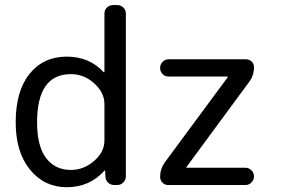

<svg xmlns="http://www.w3.org/2000/svg" viewBox="-20 -784 1158 771"><path d="M128.9 -293Q128.9 -197.3 165 -149.4Q201.2 -101.6 264.6 -101.6Q316.4 -101.6 357.9 -137.7Q399.4 -173.8 399.4 -219.7V-366.2Q399.4 -412.1 358.4 -449.2Q317.4 -486.3 264.6 -486.3Q128.9 -486.3 128.9 -293ZM450.2 -763.7Q464.8 -763.7 475.1 -753.9Q485.4 -744.1 485.4 -729.5V-76.2Q485.4 -61.5 475.1 -51.3Q464.8 -41 450.2 -41H438.5Q423.8 -41 413.6 -51.3Q403.3 -61.5 403.3 -76.2L402.3 -97.7Q402.3 -98.6 401.4 -99.1Q400.4 -99.6 399.4 -98.6Q339.8 -32.2 248 -32.2Q158.2 -32.2 100.6 -102.5Q43 -172.9 43 -293Q43 -418 98.6 -487.3Q154.3 -556.6 248 -556.6Q338.9 -556.6 396.5 -494.1Q397.5 -493.2 398.4 -493.7Q399.4 -494.1 399.4 -495.1V-729.5Q399.4 -744.1 409.7 -753.9Q419.9 -763.7 434.6 -763.7ZM657.2 -545.9H967.8Q981.4 -545.9 990.7 -536.6Q1000 -527.3 1000 -513.7Q1000 -481.4 980.5 -455.1L729.5 -114.3Q726.6 -110.4 731.4 -110.4H965.8Q979.5 -110.4 989.7 -100.1Q1000 -89.8 1000 -75.7Q1000 -61.5 989.7 -51.3Q979.5 -41 965.8 -41H655.3Q641.6 -41 632.3 -50.8Q623 -60.5 623 -73.2Q623 -105.5 641.6 -131.8L893.6 -472.7Q896.5 -476.6 891.6 -476.6H657.2Q642.6 -476.6 632.8 -486.8Q623 -497.1 623 -511.2Q623 -525.4 632.8 -535.6Q642.6 -545.9 657.2 -545.9Z"/></svg>

Font: Gen Jyuu GothicL Regular
Style: Regular
Weight: 400
Designer: [Source Han Sans]
Ryoko NISHIZUKA  (kana & ideographs); Paul D. Hunt (Latin, Greek & Cyrillic); Wenlong ZHANG  (bopomofo
Version: Version 1.002.20150607